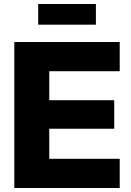

<svg xmlns="http://www.w3.org/2000/svg" viewBox="-20 -937 655 957"><path d="M51.3 0V-727.5H576.7V-582H225.6V-437.5H549.3V-295.4H225.6V-145.5H576.7V0ZM458 -917V-814H170.4V-917Z"/></svg>

Font: Inter 24pt ExtraBold
Style: Regular
Weight: 800
Designer: Rasmus Andersson
Foundry: rsms
Version: Version 4.001;git-66647c0bb